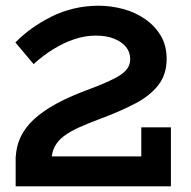

<svg xmlns="http://www.w3.org/2000/svg" viewBox="-20 -654 669 674"><path d="M35 0V-105H476V-207H580V0ZM565 -447Q565 -393 536 -355.5Q507 -318 454.5 -290.5Q402 -263 332 -237Q289 -221 257 -206.5Q225 -192 204 -176Q183 -160 172 -139Q161 -118 161 -90H35Q35 -135 51.5 -171Q68 -207 100 -236Q132 -265 177 -289.5Q222 -314 278 -335Q324 -352 354.5 -365.5Q385 -379 403 -391Q421 -403 429 -416.5Q437 -430 437 -446Q437 -471 422.5 -489Q408 -507 381 -518Q354 -529 316 -529Q278 -529 240 -516Q202 -503 166.5 -481Q131 -459 98 -429L34 -505Q87 -559 161.5 -596Q236 -633 324 -634Q369 -634 412 -622.5Q455 -611 489.5 -587Q524 -563 544.5 -528.5Q565 -494 565 -447Z"/></svg>

Font: BioRhyme
Style: Bold
Weight: 700
Designer: Aoife Mooney
Foundry: Aoife Mooney Type
Version: Version 1.600;gftools[0.9.33]